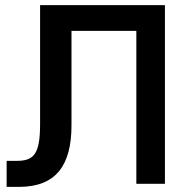

<svg xmlns="http://www.w3.org/2000/svg" viewBox="-20 -720 735 752"><path d="M260 -599H514V0H626V-700H137V-234C137 -117 113 -90 46 -90H6V12H54C199 12 260 -72 260 -229Z"/></svg>

Font: Mint Spirit
Style: Bold
Weight: 700
Designer: HARENDAL Hirwen
Foundry: Arkandis Digital Foundry.
Version: Version 1.004;FFEdit